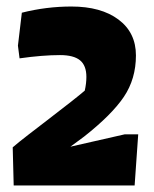

<svg xmlns="http://www.w3.org/2000/svg" viewBox="-20 -569 473 589"><path d="M19 -117Q35 -131 68 -156.5Q101 -182 122 -198Q216 -270 240 -291Q245 -313 245 -333Q245 -368 225.5 -384Q206 -400 164 -400Q111 -400 40 -390L35 -429L47 -530Q122 -549 199 -549Q290 -549 343.5 -509Q397 -469 397 -399Q397 -327 360 -272Q323 -217 238 -150L196 -119L363 -157H404L393 0H22Z"/></svg>

Font: Suez One
Style: Regular
Weight: 400
Version: Version 1.000